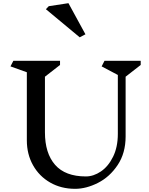

<svg xmlns="http://www.w3.org/2000/svg" viewBox="-20 -1169 938 1209"><path d="M771 -686V-310Q771 -205 721 -130Q671 -55 597 -17.5Q523 20 453 20Q365 20 296 -19.5Q227 -59 188 -128.5Q149 -198 149 -285V-714L46 -751L64 -786H358V-760L263 -686V-336Q263 -204 327 -131Q391 -58 521 -58Q569 -58 615.5 -89.5Q662 -121 692 -182Q722 -243 722 -326V-697L620 -751L638 -786H866V-760ZM482 -934 269 -1111 287 -1130 411 -1149 518 -953Z"/></svg>

Font: Inknut Antiqua Light
Style: Regular
Weight: 300
Designer: Claus Eggers Sørensen
Foundry: Claus Eggers Sørensen
Version: Version 1.003; ttfautohint (v1.8.2) -l 8 -r 50 -G 200 -x 14 